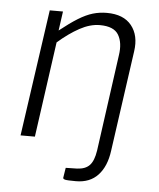

<svg xmlns="http://www.w3.org/2000/svg" viewBox="-51 -571 647 781"><g transform="rotate(5 272.5 -180.5)"><path d="M288 166Q252.5 166 243.8 163.8Q235 161.5 235.5 156.5L242 115.5L288 114.5Q322 113 339.2 95Q356.5 77 363 34.5L417.5 -359Q425.5 -410.5 406.5 -442.8Q387.5 -475 330 -475Q290.5 -475 247.8 -451.8Q205 -428.5 160.5 -389.5L106 0H47.5L121.5 -517H175.5L164.5 -438.5Q206.5 -472 238.2 -491.5Q270 -511 297.2 -519Q324.5 -527 354 -527Q422.5 -527 455 -486.5Q487.5 -446 478 -381L420 30Q411.5 94.5 378.2 130.2Q345 166 288 166Z"/></g></svg>

Font: Public Sans ExtraLight
Style: Italic
Weight: 200
Italic angle: -8°
Designer: The Public Sans project authors (U.S. Web Design System). Libre Franklin designed by Pablo Impallari and Rodrigo Fuenzal
Version: Version 1.007; ttfautohint (v1.8.1) -l 8 -r 50 -G 200 -x 14 